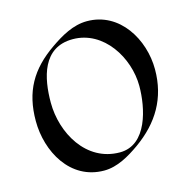

<svg xmlns="http://www.w3.org/2000/svg" viewBox="-106 -819 934 938"><g transform="rotate(-15 360.5 -350.5)"><path d="M675 -401C675 -552 580 -714 414 -714C344 -714 281 -677 226 -639C104 -555 47 -456 47 -307C47 -153 136 13 308 13C375 13 437 -24 491 -62C609 -146 675 -255 675 -401ZM580 -342C580 -234 544 -53 405 -53C234 -53 141 -222 141 -375C141 -499 171 -647 324 -647C481 -647 580 -485 580 -342Z"/></g></svg>

Font: Fondamento
Style: Regular
Weight: 400
Designer: Astigmatic (AOETI)
Foundry: Astigmatic (AOETI)
Version: Version 1.001